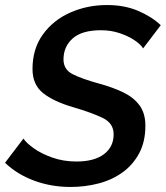

<svg xmlns="http://www.w3.org/2000/svg" viewBox="-37 -735 658 762"><path d="M243 7Q166 7 98.5 -18Q31 -43 -17 -89L56 -185Q67 -168 97 -146.5Q127 -125 171 -109.5Q215 -94 266 -94Q337 -94 375.5 -123Q414 -152 414 -202Q414 -246 370.5 -267Q327 -288 255 -309Q176 -332 134 -365.5Q92 -399 92 -461Q92 -541 133 -598Q174 -655 241.5 -685Q309 -715 388 -715Q457 -715 511 -692Q565 -669 601 -635L531 -543Q522 -558 498 -574.5Q474 -591 439 -603Q404 -615 364 -615Q288 -615 251.5 -582.5Q215 -550 215 -499Q215 -459 251.5 -440.5Q288 -422 357 -403Q412 -388 453 -368Q494 -348 517 -316.5Q540 -285 540 -236Q540 -173 515.5 -127Q491 -81 449.5 -51Q408 -21 354.5 -7Q301 7 243 7Z"/></svg>

Font: Raleway SemiBold
Style: Italic
Weight: 600
Italic angle: -12°
Designer: Matt McInerney, Pablo Impallari, Rodrigo Fuenzalida
Foundry: Matt McInerney, Pablo Impallari, Rodrigo Fuenzalida
Version: Version 4.026